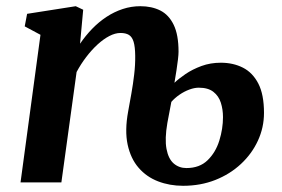

<svg xmlns="http://www.w3.org/2000/svg" viewBox="-20 -588 910 619"><path d="M238.1 -447.1Q255.8 -473.1 277.1 -495.1Q298.5 -517.2 323.4 -533.6Q348.4 -550 375.8 -559Q403.2 -568 432.5 -568Q469 -568 496.7 -554.2Q524.3 -540.3 539.9 -508.1Q555.6 -475.9 555.6 -421.2Q555.6 -412.4 553.8 -396.7Q552 -381.1 549 -361.6Q546 -342.2 542.4 -321.1Q556.1 -334.3 578.3 -349.4Q600.6 -364.5 629.5 -375.2Q658.4 -385.8 691.9 -385.8Q731.7 -385.8 763.1 -369.9Q794.4 -354.1 812.8 -318.7Q831.1 -283.3 831.1 -224Q831.1 -177.1 811.6 -134.7Q792.1 -92.3 756.9 -59.5Q721.7 -26.6 674.2 -7.8Q626.7 11 570.2 11Q526.9 11 489.7 -3.3Q452.4 -17.6 426.9 -47.1Q401.3 -76.5 391.5 -121.8Q381.8 -167.2 393.2 -228.9Q398.2 -256.3 403.6 -286.7Q409 -317 412.6 -348Q416.3 -379 415.9 -407.9Q415.6 -437.2 410.8 -453.1Q406 -469 395.7 -475.4Q385.4 -481.7 368.4 -481.7Q351.3 -481.7 332.2 -471.7Q313.1 -461.7 294.2 -444.3Q275.2 -426.8 257.9 -404.1Q240.6 -381.4 226.9 -355.8L177.9 0H46.2L110.5 -475.8L59.7 -503L67.4 -543.4L224.2 -568L248.2 -556.6ZM519.6 -191.8Q510.7 -140.1 516.8 -107.9Q522.9 -75.7 540.1 -60.9Q557.3 -46.2 580.9 -46.2Q623.5 -46.2 649.4 -71.5Q675.3 -96.7 687.1 -134.8Q698.9 -172.9 698.9 -210.3Q698.9 -235.2 692 -256.8Q685.2 -278.4 668.1 -291.8Q651.1 -305.3 620.7 -305.3Q606.8 -305.3 590.3 -299.2Q573.8 -293.1 558.6 -282.6Q543.4 -272.1 532.4 -259.5Z"/></svg>

Font: Merriweather 7pt Light
Style: Italic
Weight: 300
Italic angle: -7.8°
Designer: Eben Sorkin
Foundry: Eben Sorkin
Version: Version 2.200;gftools[0.9.31]